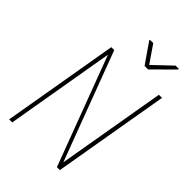

<svg xmlns="http://www.w3.org/2000/svg" viewBox="-260 -1003 1107 1107"><g transform="rotate(45 293.5 -449.5)"><path d="M448.2 0H424.3L173.8 -666.5L59.6 0H34.7L156.7 -710.9H180.7L430.7 -45.9L544.9 -710.9H570.3ZM383.8 -793 494.1 -897.9H520.5L520 -891.6L397.5 -770H369.1L283.7 -893.1L284.2 -898.4L311 -898.9Z"/></g></svg>

Font: Roboto Mono Thin
Style: Italic
Weight: 250
Designer: Google
Version: Version 2.000985; 2015; ttfautohint (v1.3)